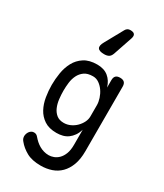

<svg xmlns="http://www.w3.org/2000/svg" viewBox="-267 -982 1134 1325"><g transform="rotate(30 300.0 -320.0)"><path d="M420 -120Q411 -90 396.5 -69.5Q382 -49 363.5 -35.5Q345 -22 322 -16Q299 -10 273 -10Q213 -10 175.5 -35Q138 -60 117 -99Q96 -138 88 -186.5Q80 -235 80 -281Q80 -328 88 -377Q96 -426 118 -467Q140 -508 180 -534Q220 -560 283 -560Q338 -560 372 -532Q406 -504 420 -456V-515Q420 -538 431 -549Q442 -560 465 -560Q488 -560 499 -549Q510 -538 510 -515V0Q510 63 493 108.5Q476 154 446.5 183.5Q417 213 377 226.5Q337 240 292 240Q222 240 178 215.5Q134 191 106 156Q98 147 95 138Q92 129 92 120Q92 112 95 102Q98 92 104 83.5Q110 75 119 69.5Q128 64 139 64Q150 64 158 68.5Q166 73 173 82Q184 95 198 107.5Q212 120 228.5 129.5Q245 139 264 144.5Q283 150 304 150Q322 150 342.5 142.5Q363 135 380.5 117.5Q398 100 409 71.5Q420 43 420 0ZM282 -95Q309 -95 334 -106.5Q359 -118 378 -137Q397 -156 408.5 -179Q420 -202 420 -226V-316Q420 -340 411 -368Q402 -396 386 -419.5Q370 -443 347.5 -459Q325 -475 298 -475Q255 -475 230 -457Q205 -439 191.5 -411.5Q178 -384 174 -351Q170 -318 170 -287Q170 -255 174 -221Q178 -187 190 -159Q202 -131 224 -113Q246 -95 282 -95ZM287 -645Q246 -645 236 -662.5Q226 -680 246 -715L325 -858Q331 -869 340 -874.5Q349 -880 362 -880Q387 -880 395.5 -868.5Q404 -857 396 -833L345 -683Q337 -661 323 -653Q309 -645 287 -645Z"/></g></svg>

Font: Maple Mono NL
Style: Regular
Weight: 400
Monospace: yes
Designer: subframe7536
Version: Version 7.000